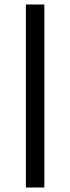

<svg xmlns="http://www.w3.org/2000/svg" viewBox="-20 -833 312 853"><path d="M95 0V-813H177V0Z"/></svg>

Font: Merriweather Sans Light
Style: Regular
Weight: 300
Designer: Eben Sorkin
Foundry: Eben Sorkin
Version: Version 2.001; ttfautohint (v1.8.3)